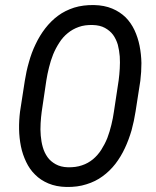

<svg xmlns="http://www.w3.org/2000/svg" viewBox="-20 -741 627 771"><path d="M524.4 -293.5 543.5 -416.5C546.4 -439.9 547.9 -463.9 547.9 -487.8C547.4 -511.7 544.9 -534.7 540.5 -557.1C536.1 -579.1 529.3 -600.1 520 -620.1C510.7 -639.6 499 -656.7 484.4 -671.4C469.2 -686 451.7 -697.8 430.7 -706.5C409.7 -715.3 385.3 -720.2 357.4 -720.7C328.6 -721.2 301.8 -717.8 277.8 -710.4C253.9 -702.6 231.9 -691.9 212.9 -677.7C193.8 -663.6 176.8 -646.5 161.6 -627C146.5 -607.4 133.8 -586.4 123 -563.5C111.8 -540.5 103 -516.6 96.2 -491.7C88.9 -466.8 83.5 -441.4 79.6 -416.5L60.5 -293C57.6 -269.5 56.2 -246.1 56.6 -222.2C57.1 -198.2 59.6 -175.3 64 -153.3C68.4 -131.3 75.7 -110.4 85 -90.8C94.2 -71.3 106 -54.2 121.1 -39.6C135.7 -24.9 153.3 -13.2 174.3 -4.4C195.3 4.4 219.2 9.3 247.1 9.8C276.4 10.3 303.2 6.8 327.1 -1C351.1 -8.3 373 -19 392.1 -33.2C411.1 -46.9 428.2 -63.5 443.4 -83C458 -102.1 470.7 -123 481.4 -146C492.2 -168.9 501 -192.9 508.3 -217.8C515.1 -242.7 520.5 -268.1 524.4 -293.5ZM456.5 -418.5 437.5 -293C435.1 -275.4 431.6 -257.8 427.2 -239.7C422.9 -221.7 417.5 -204.1 411.1 -187C404.3 -169.9 396 -154.3 386.7 -139.6C377.4 -125 366.2 -112.3 353.5 -101.6C340.3 -90.8 325.7 -82.5 309.1 -77.1C292.5 -71.3 273.4 -68.8 252.4 -69.3C232.9 -69.8 216.8 -74.2 203.6 -81.5C190.4 -88.9 179.2 -98.1 170.9 -109.9C162.6 -121.6 156.2 -134.8 151.9 -149.9C147.5 -165 145 -180.7 143.6 -196.8C142.1 -212.9 142.1 -229.5 143.1 -246.1C144 -262.2 145.5 -277.8 147.5 -292.5L166 -417.5C168.5 -434.6 172.4 -452.1 176.8 -470.2C181.2 -488.3 186.5 -505.4 193.4 -522.5C200.2 -539.1 208.5 -554.7 218.3 -569.8C227.5 -584.5 238.8 -597.2 252 -607.9C265.1 -618.7 279.8 -627 296.4 -632.8C312.5 -638.7 331.1 -641.1 352.1 -640.6C371.6 -640.1 388.2 -636.2 401.4 -628.9C414.6 -621.6 425.8 -612.3 434.1 -601.1C442.4 -589.4 448.7 -576.2 453.1 -561.5C457 -546.4 459.5 -530.8 460.9 -514.6C461.9 -498.5 461.9 -481.9 460.9 -465.8C460 -449.2 458.5 -433.6 456.5 -418.5Z"/></svg>

Font: Roboto Condensed
Style: Italic
Weight: 400
Designer: Google
Version: Version 1.000;PS 001.000;hotconv 1.0.88;makeotf.lib2.5.64775